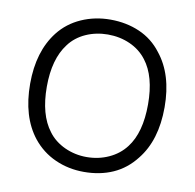

<svg xmlns="http://www.w3.org/2000/svg" viewBox="-70 -649 748 737"><g transform="rotate(10 304.0 -281.0)"><path d="M103 -76Q41.5 -154 41.5 -282.5Q41.5 -408.5 103 -487.5Q137.5 -531.5 190 -554.8Q242.5 -578 303 -578Q365 -578 416.8 -555.5Q468.5 -533 503 -487.5Q565.5 -410 565.5 -282.5Q565.5 -153.5 503 -76Q467 -29.5 416.5 -7Q366 15.5 303 15.5Q242.5 15.5 190.8 -7.8Q139 -31 103 -76ZM455 -451Q429.5 -484.5 389.8 -502.2Q350 -520 303 -520Q280.5 -520 258.8 -515.5Q237 -511 217.5 -502.2Q198 -493.5 181.5 -480.5Q165 -467.5 153 -451Q106.5 -390 106.5 -282.5Q106.5 -173 153 -112.5Q165 -96 181.5 -83Q198 -70 217.5 -61Q237 -52 258.8 -47.2Q280.5 -42.5 303 -42.5Q349.5 -42.5 389.5 -60.8Q429.5 -79 455 -112.5Q501 -172 501 -282.5Q501 -391.5 455 -451Z"/></g></svg>

Font: Russisch Sans Light
Style: Regular
Weight: 300
Designer: Michael Sharanda (font) & Cristiano Sobral (main changes)
Foundry: Michael Sharanda
Version: Version 2.00;September 8, 2020;FontCreator 13.0.0.2681 64-bi